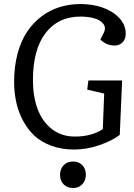

<svg xmlns="http://www.w3.org/2000/svg" viewBox="-20 -735 669 962"><path d="M591.8 -332 580.1 -59.1Q539.1 -28.3 476.1 -7.1Q413.1 14.2 351.1 14.2Q287.6 14.2 236.1 -5.1Q184.6 -24.4 150.6 -56.9Q116.7 -89.4 93.8 -133.5Q70.8 -177.7 60.8 -225.6Q50.8 -273.4 50.8 -325.2Q50.8 -402.3 68.1 -466.6Q85.4 -530.8 116 -576.2Q146.5 -621.6 188.5 -653.1Q230.5 -684.6 279.5 -699.7Q328.6 -714.8 383.8 -714.8Q440.4 -714.8 491 -698.2Q541.5 -681.6 575.7 -646.7Q609.9 -611.8 609.9 -565.9Q609.9 -538.6 594 -522.7Q578.1 -506.8 555.2 -506.8Q513.2 -506.8 482.9 -537.1L500 -570.8Q512.7 -596.7 497.3 -616Q481.9 -635.3 451.4 -643.6Q420.9 -651.9 382.8 -651.9Q271.5 -651.9 208.3 -569.3Q145 -486.8 145 -333Q145 -252.9 168 -189.9Q190.9 -127 239.3 -88.9Q287.6 -50.8 355 -50.8Q439 -50.8 495.1 -87.9L502 -266.1L417 -286.1L422.9 -332ZM346.2 74.2Q374.5 74.2 392.3 92.5Q410.2 110.8 410.2 140.1Q410.2 169.4 392.3 188.2Q374.5 207 346.2 207Q316.9 207 298.8 188.7Q280.8 170.4 280.8 141.1Q280.8 111.8 298.8 93Q316.9 74.2 346.2 74.2Z"/></svg>

Font: Literata Book
Style: Italic
Weight: 400
Italic angle: -3°
Designer: Latin by Veronika Burian and Jose Scaglione. Greek by Irene Vlachou. Cyrillic by Vera Evstafieva
Foundry: TypeTogether
Version: Version 1.003;PS 001.003;hotconv 1.0.88;makeotf.lib2.5.64775